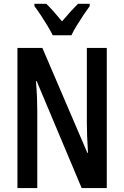

<svg xmlns="http://www.w3.org/2000/svg" viewBox="-20 -958 632 978"><path d="M523.9 0H396L167 -544.4H163.1Q167 -499 168.5 -460.4Q169.9 -421.9 169.9 -390.6V0H68.8V-713.9H195.8L424.8 -179.7H428.2Q425.3 -226.1 423.8 -264.4Q422.4 -302.7 422.4 -332V-713.9H523.9ZM248.5 -778.3Q238.3 -799.3 222.4 -825.9Q206.5 -852.5 188.7 -879.4Q170.9 -906.2 155.3 -926.8V-938.5H215.8Q233.4 -921.9 254.2 -898.2Q274.9 -874.5 295.9 -849.1Q319.8 -877.4 337.4 -896.7Q355 -916 377 -938.5H437V-926.8Q422.4 -907.2 404.8 -880.9Q387.2 -854.5 370.6 -827.4Q354 -800.3 343.8 -778.3Z"/></svg>

Font: Open Sans Condensed SemiBold
Style: Regular
Weight: 600
Width: 3
Designer: Monotype Design Team
Foundry: Monotype Imaging Inc.
Version: Version 3.000; ttfautohint (v1.8.4)